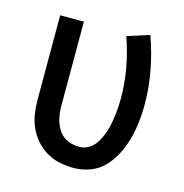

<svg xmlns="http://www.w3.org/2000/svg" viewBox="-86 -616 673 704"><g transform="rotate(15 250.0 -264.0)"><path d="M254 8Q227 8 200.5 2.5Q174 -3 151 -16.5Q128 -30 110 -50.5Q92 -71 81 -95.5Q70 -120 66 -146.5Q62 -173 62 -200V-520H152V-200Q152 -185 154 -169.5Q156 -154 161 -139Q166 -124 174.5 -111Q183 -98 195.5 -89Q208 -80 223.5 -76Q239 -72 254 -72Q270 -72 285 -79.5Q300 -87 310 -99Q320 -111 327 -126Q334 -141 339 -156Q344 -171 347 -187Q350 -203 352 -219Q354 -235 355 -251Q356 -267 356 -283Q356 -341 345.5 -398Q335 -455 316 -509L400 -536Q422 -475 434 -411.5Q446 -348 446 -284Q446 -251 442.5 -218.5Q439 -186 430.5 -154.5Q422 -123 407.5 -93.5Q393 -64 371 -40Q349 -16 318 -4Q287 8 254 8Z"/></g></svg>

Font: Iosevka Bendy Medium
Style: Regular
Weight: 500
Monospace: yes
Designer: Belleve Invis
Foundry: Belleve Invis
Version: Version 30.1.2